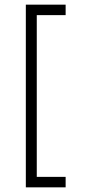

<svg xmlns="http://www.w3.org/2000/svg" viewBox="-20 -665 389 825"><path d="M262 140H91V-645H262V-600H138V95H262Z"/></svg>

Font: TajawalTap
Style: Regular
Weight: 300
Designer: Boutros Fonts
Foundry: Created by Boutros International 2017
Version: Version 2.700